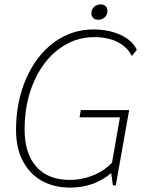

<svg xmlns="http://www.w3.org/2000/svg" viewBox="-20 -844 666 874"><path d="M92 -255Q92 -145 145.5 -85Q199 -25 298 -25Q353 -25 404.5 -46Q456 -67 490 -104L526 -310H342L348 -343H568L507 0H494L486 -56Q449 -24 401.5 -7Q354 10 300 10Q225 10 169.5 -21.5Q114 -53 83.5 -112Q53 -171 53 -252Q53 -380 98.5 -485Q144 -590 224.5 -650Q305 -710 406 -710Q475 -710 529 -685Q583 -660 603 -617L580 -589Q560 -630 515.5 -652.5Q471 -675 409 -675Q320 -675 247.5 -620.5Q175 -566 133.5 -470Q92 -374 92 -255ZM396 -783Q396 -801 408 -812.5Q420 -824 439 -824Q452 -824 460.5 -816Q469 -808 469 -795Q469 -777 457 -765.5Q445 -754 426 -754Q413 -754 404.5 -762Q396 -770 396 -783Z"/></svg>

Font: Sarabun Thin
Style: Italic
Weight: 250
Italic angle: -10°
Designer: Suppakit Chalermlarp | Katatrad Co.,Ltd.
Foundry: Cadson Demak Co.,Ltd.
Version: Version 1.000; ttfautohint (v1.6)